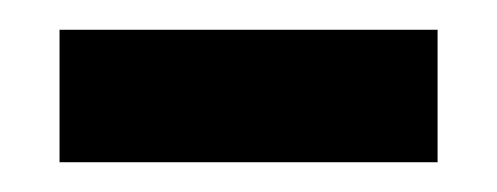

<svg xmlns="http://www.w3.org/2000/svg" viewBox="-20 -835 334 129"><path d="M20 -726V-815H274V-726Z"/></svg>

Font: Karantina
Style: Bold
Weight: 700
Designer: Rony Koch
Foundry: Rony Koch
Version: Version 1.000; ttfautohint (v1.8.3)